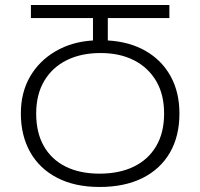

<svg xmlns="http://www.w3.org/2000/svg" viewBox="-20 -734 796 764"><path d="M376 10Q278 10 207.5 -26.5Q137 -63 100 -129Q63 -195 63 -282Q63 -366 99.5 -429Q136 -492 201 -530Q266 -568 350 -573V-662H103V-714H654V-662H409V-573Q496 -568 560 -531Q624 -494 659 -430.5Q694 -367 694 -282Q694 -192 656 -126.5Q618 -61 547 -25.5Q476 10 376 10ZM376 -43Q455 -43 512.5 -71Q570 -99 601.5 -152.5Q633 -206 633 -282Q633 -358 601.5 -411.5Q570 -465 513.5 -494Q457 -523 380 -523Q303 -523 245.5 -494.5Q188 -466 156 -412Q124 -358 124 -282Q124 -206 154.5 -152.5Q185 -99 241.5 -71Q298 -43 376 -43Z"/></svg>

Font: Noto Sans Georgian Light
Style: Regular
Weight: 300
Version: Version 2.002